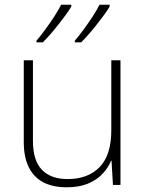

<svg xmlns="http://www.w3.org/2000/svg" viewBox="-20 -786 622 816"><path d="M264 10Q204 10 163.5 -11.5Q123 -33 102 -76Q81 -119 81 -183V-530H120V-187Q120 -104 158 -64.5Q196 -25 267 -25Q354 -25 403.5 -76Q453 -127 453 -232V-530H492V0H460L454 -103H452Q440 -73 415.5 -47Q391 -21 353.5 -5.5Q316 10 264 10ZM446 -758Q436 -741 421.5 -721.5Q407 -702 391 -681.5Q375 -661 358 -641.5Q341 -622 325 -606H298V-613Q315 -633 335 -660Q355 -687 373.5 -715.5Q392 -744 403 -766H446ZM283 -758Q273 -741 258.5 -721.5Q244 -702 228 -681.5Q212 -661 195 -641.5Q178 -622 162 -606H135V-613Q152 -633 172 -660Q192 -687 210.5 -715.5Q229 -744 240 -766H283Z"/></svg>

Font: Noto Sans Symbols ExtraLight
Style: Regular
Weight: 250
Version: Version 2.002